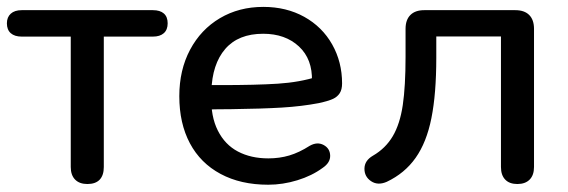

<svg xmlns="http://www.w3.org/2000/svg" viewBox="-22 -516 1616 546"><path d="M179.2 -41.1V-411.9H39.7Q19.7 -411.9 8.6 -421.6Q-2.4 -431.3 -2.4 -449.7Q-2.4 -467.1 8.6 -477.1Q19.7 -487.1 39.7 -487.1H412.8Q433.2 -487.1 444 -477.6Q454.8 -468.1 454.8 -449.7Q454.8 -431.3 443.8 -421.6Q432.8 -411.9 412.8 -411.9H273.2V-41.1Q273.2 -17.5 261.5 -5.1Q249.7 7.3 226.5 7.3Q204 7.3 191.6 -5.3Q179.2 -17.9 179.2 -41.1Z M487.9 -242.5Q487.9 -316.9 518.5 -374.5Q549.1 -432.1 603.4 -464.3Q657.7 -496.4 726.8 -496.4Q792.3 -496.4 843.3 -468.1Q894.3 -439.7 922.6 -389.7Q950.8 -339.7 950.8 -278.8Q950.8 -261.4 944.1 -251Q937.4 -240.7 925.6 -235.1Q913.7 -229.5 894.6 -225L884.3 -222.7Q835.7 -213.5 779.8 -210.1Q723.8 -206.7 633.6 -205.5Q597.7 -205.5 560.9 -204.5L562.5 -274H605.3Q705.8 -274 768.1 -278Q830.4 -282 881.4 -298.3L865.1 -285Q867 -347.7 828.1 -383.9Q789.2 -420 726.4 -420Q655.9 -420 618.6 -376.9Q581.3 -333.7 579.1 -256.6L578.7 -244.1Q577.2 -184.6 597.5 -144.6Q617.7 -104.5 654.6 -85.1Q691.6 -65.6 741.2 -65.6Q772.8 -65.6 800.8 -73.9Q828.7 -82.2 858.6 -101.3Q880 -113.4 898.1 -103.8Q916.2 -94.2 916.9 -73.9Q917.7 -53.6 895.6 -38.6Q864.9 -16 823.6 -3.4Q782.3 9.3 740.7 9.3Q662.4 9.3 605.3 -21.4Q548.1 -52 518 -108.6Q487.9 -165.3 487.9 -242.5Z M1402.6 -41.1V-412.3H1218.7V-351.9Q1218.7 -249 1204.8 -180Q1191 -111 1159.9 -67.1Q1128.9 -23.1 1077.7 1.1Q1052.3 12.1 1033.2 -0.8Q1014.1 -13.7 1014.4 -36.6Q1014.7 -59.5 1038.6 -73.3Q1074.7 -94.2 1095.1 -129Q1115.5 -163.7 1123.4 -217.2Q1131.3 -270.7 1131.3 -354.8V-433.9Q1131.3 -459.7 1145.1 -473.4Q1158.8 -487.1 1184.5 -487.1H1443.4Q1469.2 -487.1 1482.9 -473.4Q1496.6 -459.7 1496.6 -433.9V-41.1Q1496.6 -17.9 1484.2 -5.3Q1471.8 7.3 1449.3 7.3Q1426.7 7.3 1414.7 -5.3Q1402.6 -17.9 1402.6 -41.1Z"/></svg>

Font: SN Pro Thin
Style: Regular
Weight: 200
Designer: Tobias Whetton
Foundry: Supernotes
Version: Version 1.003;Glyphs 3.3 (3324)